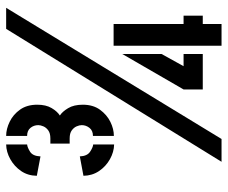

<svg xmlns="http://www.w3.org/2000/svg" viewBox="-78 -662 740 624"><g transform="rotate(-90 292.0 -350.0)"><path d="M95.7 -588.4 32.7 -600.3Q33.1 -629.4 48.1 -651.4Q63.2 -673.4 86.6 -686.5Q110.1 -699.6 134.5 -700V-631.9Q125 -631.1 110.8 -622.2Q96.7 -613.3 95.7 -588.4ZM162.3 -349.9V-417.9Q179.5 -417.9 188.4 -429.2Q197.3 -440.5 197.3 -454.3Q197.3 -461.8 193.4 -470.9Q189.5 -480 180.2 -486.8Q171 -493.6 153.8 -493.6H137.3V-556.3H153.8Q171 -556.3 180.2 -563.1Q189.5 -569.9 193.4 -579.1Q197.3 -588.3 197.3 -595.5Q197.3 -610.1 188.4 -621Q179.5 -631.9 162.3 -631.9V-700Q184.8 -700 208.4 -688.5Q232 -677.1 247.9 -654.6Q263.7 -632.2 263.7 -598.9Q263.7 -570.7 252.8 -552.3Q241.9 -533.9 228.6 -525.4Q241.1 -517.5 252.4 -498.7Q263.7 -480 263.7 -450.9Q263.7 -417.6 247.5 -395.2Q231.2 -372.8 208 -361.3Q184.8 -349.9 162.3 -349.9ZM134.5 -349.1Q110.1 -349.6 86.6 -362.7Q63.2 -375.8 48.1 -398.1Q33.1 -420.5 32.7 -448.8L95.7 -460.6Q96.7 -436.6 110.8 -427.3Q125 -417.9 134.5 -417.1ZM78.2 0 510.2 -700H578.6L152.3 0ZM313.3 -61V-123.4L428.5 -322.6V-194.9L388.9 -123.4H428.5V-61ZM455.3 0V-350.8H526V-123.4H553V-61H526V0Z"/></g></svg>

Font: Stick No Bills ExtraLight
Style: Regular
Weight: 200
Designer: Kosala Senevirathne, Siva Puranthara, Lasantha Premarathna, Tharique Azeez
Foundry: mooniak
Version: Version 2.000